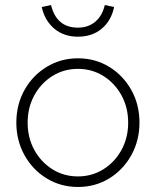

<svg xmlns="http://www.w3.org/2000/svg" viewBox="-20 -734 620 764"><path d="M290 10Q222 10 166 -24Q110 -58 77.5 -116.5Q45 -175 45 -246Q45 -318 77.5 -376Q110 -434 166 -468Q222 -502 290 -502Q359 -502 414.5 -468Q470 -434 502.5 -376Q535 -318 535 -246Q535 -175 502.5 -116.5Q470 -58 414.5 -24Q359 10 290 10ZM290 -32Q346 -32 391.5 -60.5Q437 -89 463.5 -137.5Q490 -186 490 -246Q490 -306 463.5 -354.5Q437 -403 391.5 -431.5Q346 -460 290 -460Q234 -460 188.5 -431.5Q143 -403 116.5 -354.5Q90 -306 90 -246Q90 -186 116.5 -137.5Q143 -89 188.5 -60.5Q234 -32 290 -32ZM290 -588Q234 -588 196 -620Q158 -652 146 -706L183 -714Q205 -624 290 -624Q331 -624 359 -647.5Q387 -671 397 -714L434 -706Q423 -652 385 -620Q347 -588 290 -588Z"/></svg>

Font: Red Hat Display VF
Style: Regular
Weight: 300
Designer: Pentagram, MCKL
Foundry: Pentagram, MCKL
Version: Version 1.023